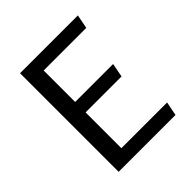

<svg xmlns="http://www.w3.org/2000/svg" viewBox="-193 -850 985 985"><g transform="rotate(-45 299.0 -357.5)"><path d="M106.4 0V-715.3H525.9L511.2 -639.6H202.1V-411.1H477.5L462.9 -335.4H202.1V-75.7H533.7L519 0Z"/></g></svg>

Font: Proza Libre
Style: Regular
Weight: 400
Designer: Jasper de Waard
Foundry: Jasper de Waard
Version: Version 1.000; ttfautohint (v1.4.1.8-43bc)